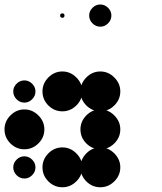

<svg xmlns="http://www.w3.org/2000/svg" viewBox="-24 -818 711 843"><path d="M416.7 -170.8Q451.7 -170.8 477.9 -144.6Q504.2 -118.3 504.2 -83.3Q504.2 -47.5 477.9 -21.7Q451.7 4.2 416.7 4.2Q380.8 4.2 355 -21.7Q329.2 -47.5 329.2 -83.3Q329.2 -118.3 355 -144.6Q380.8 -170.8 416.7 -170.8ZM250 -170.8Q285 -170.8 311.2 -144.6Q337.5 -118.3 337.5 -83.3Q337.5 -47.5 311.2 -21.7Q285 4.2 250 4.2Q214.2 4.2 188.3 -21.7Q162.5 -47.5 162.5 -83.3Q162.5 -118.3 188.3 -144.6Q214.2 -170.8 250 -170.8ZM83.3 -131.7Q102.5 -131.7 117.1 -117.1Q131.7 -102.5 131.7 -83.3Q131.7 -63.3 117.1 -48.8Q102.5 -34.2 83.3 -34.2Q63.3 -34.2 48.8 -48.8Q34.2 -63.3 34.2 -83.3Q34.2 -102.5 48.8 -117.1Q63.3 -131.7 83.3 -131.7ZM416.7 -337.5Q451.7 -337.5 477.9 -311.2Q504.2 -285 504.2 -250Q504.2 -214.2 477.9 -188.3Q451.7 -162.5 416.7 -162.5Q380.8 -162.5 355 -188.3Q329.2 -214.2 329.2 -250Q329.2 -285 355 -311.2Q380.8 -337.5 416.7 -337.5ZM83.3 -337.5Q118.3 -337.5 144.6 -311.2Q170.8 -285 170.8 -250Q170.8 -214.2 144.6 -188.3Q118.3 -162.5 83.3 -162.5Q47.5 -162.5 21.7 -188.3Q-4.2 -214.2 -4.2 -250Q-4.2 -285 21.7 -311.2Q47.5 -337.5 83.3 -337.5ZM416.7 -504.2Q451.7 -504.2 477.9 -477.9Q504.2 -451.7 504.2 -416.7Q504.2 -380.8 477.9 -355Q451.7 -329.2 416.7 -329.2Q380.8 -329.2 355 -355Q329.2 -380.8 329.2 -416.7Q329.2 -451.7 355 -477.9Q380.8 -504.2 416.7 -504.2ZM250 -504.2Q285 -504.2 311.2 -477.9Q337.5 -451.7 337.5 -416.7Q337.5 -380.8 311.2 -355Q285 -329.2 250 -329.2Q214.2 -329.2 188.3 -355Q162.5 -380.8 162.5 -416.7Q162.5 -451.7 188.3 -477.9Q214.2 -504.2 250 -504.2ZM83.3 -465Q102.5 -465 117.1 -450.4Q131.7 -435.8 131.7 -416.7Q131.7 -396.7 117.1 -382.1Q102.5 -367.5 83.3 -367.5Q63.3 -367.5 48.8 -382.1Q34.2 -396.7 34.2 -416.7Q34.2 -435.8 48.8 -450.4Q63.3 -465 83.3 -465ZM416.7 -798.3Q435.8 -798.3 450.4 -783.8Q465 -769.2 465 -750Q465 -730 450.4 -715.4Q435.8 -700.8 416.7 -700.8Q396.7 -700.8 382.1 -715.4Q367.5 -730 367.5 -750Q367.5 -769.2 382.1 -783.8Q396.7 -798.3 416.7 -798.3ZM250 -759.2Q259.2 -759.2 259.2 -750Q259.2 -740 250 -740Q240 -740 240 -750Q240 -759.2 250 -759.2Z"/></svg>

Font: 0xA000-Dots-Mono
Style: Dots-Mono
Weight: 400
Version: Version 0.1